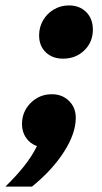

<svg xmlns="http://www.w3.org/2000/svg" viewBox="-74 -530 377 707"><path d="M44 157H-54Q-15 119 14.5 82Q44 45 62 8Q37 -1 22 -22.5Q7 -44 7 -73Q7 -119 39 -151Q71 -183 117 -183Q155 -183 180 -158.5Q205 -134 205 -96Q205 -39 162 28.5Q119 96 44 157ZM70 -400Q70 -430 84.5 -455Q99 -480 124 -495Q149 -510 180 -510Q219 -510 243.5 -485.5Q268 -461 268 -421Q268 -375 236.5 -344.5Q205 -314 158 -314Q119 -314 94.5 -337.5Q70 -361 70 -400Z"/></svg>

Font: Wix Madefor Text ExtraBold
Style: Italic
Weight: 800
Italic angle: -12°
Designer: Dalton Maag Ltd
Foundry: Dalton Maag Ltd
Version: Version 3.100